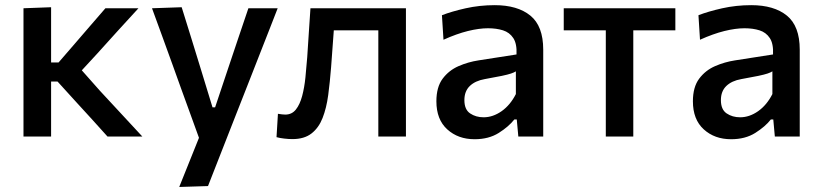

<svg xmlns="http://www.w3.org/2000/svg" viewBox="-20 -529 3178 744"><path d="M71 0V-497L178 -501V-287H207L271 -361Q300 -395 329.8 -429.2Q359.5 -463.5 388.5 -497H516.5Q476 -453 436 -409Q396 -365 356.5 -321L297 -256.5L367 -177.5Q408 -133 449.5 -88.5Q491 -44 531.5 0H396.5Q367 -33 337.2 -65.8Q307.5 -98.5 278 -130.5L203 -213H178V0Z M674.5 195.5Q693.5 148.5 712.8 100.2Q732 52 751 5Q733.5 -43 715.8 -92.2Q698 -141.5 681 -188L648.5 -278.5Q629 -332 608.8 -388Q588.5 -444 569 -497L684 -501Q703 -440 721 -382Q739 -324 757.5 -263.5L803.5 -113H813.5L864 -264Q884 -323 903.2 -380.8Q922.5 -438.5 942.5 -497H1056Q1040.5 -457 1025.8 -419.5Q1011 -382 993.5 -337.2Q976 -292.5 951.5 -230L896.5 -90Q859.5 5 833.2 71.5Q807 138 786 192Z M1113 10Q1099 10 1081.5 8Q1064 6 1051.5 2.5L1057 -88Q1065 -86.5 1073 -85.8Q1081 -85 1085.5 -85Q1111 -85 1126.5 -104.5Q1142 -124 1150.8 -156.8Q1159.5 -189.5 1163.5 -228.8Q1167.5 -268 1170.5 -307.5Q1173.5 -356 1176.8 -404Q1180 -452 1183 -497H1553V0H1446V-411.5H1273.5Q1271 -375.5 1268.2 -339.2Q1265.5 -303 1263 -268.5Q1258.5 -211 1251.8 -160.5Q1245 -110 1230 -71.8Q1215 -33.5 1187 -11.8Q1159 10 1113 10Z M1819 10.5Q1755 10.5 1713 -27.8Q1671 -66 1671 -136.5Q1671 -191.5 1695.2 -224Q1719.5 -256.5 1757 -272.8Q1794.5 -289 1834 -295L1981.5 -318Q1983.5 -359.5 1969 -381.5Q1954.5 -403.5 1929 -411.5Q1903.5 -419.5 1871 -419.5Q1836.5 -419.5 1793 -408.8Q1749.5 -398 1698.5 -375L1692.5 -470Q1729.5 -484.5 1784 -496.8Q1838.5 -509 1897 -509Q1985.5 -509 2035.2 -468.5Q2085 -428 2085 -336.5V0H1988.5L1982.5 -66H1973Q1951.5 -38.5 1912.8 -14Q1874 10.5 1819 10.5ZM1854 -74.5Q1890 -74.5 1923.8 -98.2Q1957.5 -122 1979 -164.5V-252.5Q1972 -248 1960 -244Q1948 -240 1924.5 -235Q1901 -230 1858.5 -222.5Q1821.5 -216 1800.5 -195.8Q1779.5 -175.5 1779.5 -141Q1779.5 -104.5 1801.8 -89.5Q1824 -74.5 1854 -74.5Z M2327.5 0V-411.5H2164.5V-497H2597V-411.5H2434V0Z M2813 10.5Q2749 10.5 2707 -27.8Q2665 -66 2665 -136.5Q2665 -191.5 2689.2 -224Q2713.5 -256.5 2751 -272.8Q2788.5 -289 2828 -295L2975.5 -318Q2977.5 -359.5 2963 -381.5Q2948.5 -403.5 2923 -411.5Q2897.5 -419.5 2865 -419.5Q2830.5 -419.5 2787 -408.8Q2743.5 -398 2692.5 -375L2686.5 -470Q2723.5 -484.5 2778 -496.8Q2832.5 -509 2891 -509Q2979.5 -509 3029.2 -468.5Q3079 -428 3079 -336.5V0H2982.5L2976.5 -66H2967Q2945.5 -38.5 2906.8 -14Q2868 10.5 2813 10.5ZM2848 -74.5Q2884 -74.5 2917.8 -98.2Q2951.5 -122 2973 -164.5V-252.5Q2966 -248 2954 -244Q2942 -240 2918.5 -235Q2895 -230 2852.5 -222.5Q2815.5 -216 2794.5 -195.8Q2773.5 -175.5 2773.5 -141Q2773.5 -104.5 2795.8 -89.5Q2818 -74.5 2848 -74.5Z"/></svg>

Font: Commissioner Medium
Style: Regular
Weight: 500
Designer: Kostas Bartsokas
Foundry: Kostas Bartsokas
Version: Version 1.000; ttfautohint (v1.8.3)